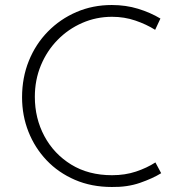

<svg xmlns="http://www.w3.org/2000/svg" viewBox="-20 -738 731 766"><path d="M623 -47Q589 -26 538.5 -8.5Q488 9 426 8Q345 8 279 -20.5Q213 -49 166 -98.5Q119 -148 93.5 -212.5Q68 -277 68 -350Q68 -428 95 -495Q122 -562 171 -612Q220 -662 285 -690Q350 -718 426 -718Q482 -718 531 -703Q580 -688 620 -664L599 -619Q564 -641 520 -656Q476 -671 427 -671Q364 -671 308 -646.5Q252 -622 209.5 -578.5Q167 -535 143 -477Q119 -419 119 -352Q119 -266 157 -195Q195 -124 264 -81.5Q333 -39 427 -39Q479 -39 522.5 -53.5Q566 -68 600 -90Z"/></svg>

Font: Synthetic Light
Style: Regular
Weight: 300
Designer: Santiago Orozco
Foundry: Typemade
Version: Version 2.000; ttfautohint (v1.8.4.7-5d5b)